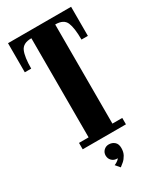

<svg xmlns="http://www.w3.org/2000/svg" viewBox="-220 -776 873 1040"><g transform="rotate(-30 216.0 -256.0)"><path d="M82 0V-40H142V-660H141Q89.5 -660 74.2 -625.2Q59 -590.5 59 -518H19V-700H413.5V-518H373.5Q373.5 -590.5 358.8 -625.2Q344 -660 292 -660H291V-40H352.5V0ZM212 188 189 161Q194 159.5 206 152.2Q218 145 222 136.5Q221 137 217 137Q198.5 137 185.5 124Q172.5 111 172.5 92Q172.5 73 185.5 60.2Q198.5 47.5 217 47.5Q237.5 47.5 252.2 60Q267 72.5 267 98.5Q267 123.5 257 141.2Q247 159 234 170.2Q221 181.5 212 188Z"/></g></svg>

Font: Imbue 10pt Black
Style: Regular
Weight: 900
Designer: Tyler Finck
Foundry: Etcetera Type Company
Version: Version 1.102; ttfautohint (v1.8.3)